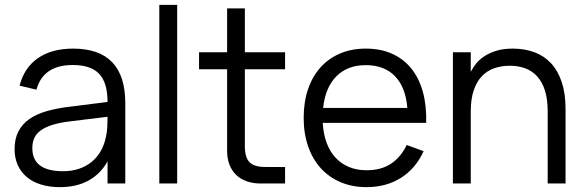

<svg xmlns="http://www.w3.org/2000/svg" viewBox="-20 -755 2407 790"><path d="M280.5 -555Q495.5 -555 495.5 -330.5V0H422.5V-91Q393.5 -39 344 -12Q294.5 15 226.5 15Q183 15 148.5 4.2Q114 -6.5 90 -26.8Q66 -47 53 -76Q40 -105 40 -141.5Q40 -184 55.8 -214.2Q71.5 -244.5 100.2 -264.8Q129 -285 169.8 -297Q210.5 -309 260 -315L422.5 -335.5Q422.5 -415 388 -451.2Q353.5 -487.5 279.5 -487.5Q157.5 -487.5 130 -386L60.5 -402.5Q79.5 -476.5 136.2 -515.8Q193 -555 280.5 -555ZM267 -255.5Q226 -250.5 196.8 -241.5Q167.5 -232.5 148.8 -219.2Q130 -206 121.5 -187.8Q113 -169.5 113 -145.5Q113 -50.5 239.5 -50.5Q274.5 -50.5 304 -60.2Q333.5 -70 356.2 -88.2Q379 -106.5 394 -132.5Q409 -158.5 415.5 -190.5Q420.5 -211 421.5 -233.8Q422.5 -256.5 422.5 -274.5Z M635.5 0V-735H709V0Z M799 -540H914.5V-720.5H987.5V-540H1153V-470H987.5V-153.5Q987.5 -107 1006.8 -87.5Q1026 -68 1072 -68H1153V0H1052.5Q1020.5 0 994.8 -9.2Q969 -18.5 951.2 -35.8Q933.5 -53 924 -77.8Q914.5 -102.5 914.5 -133.5V-470H799Z M1488 -54.5Q1548.5 -54.5 1589 -81.5Q1629.5 -108.5 1653.5 -158.5L1723 -133Q1690.5 -61.5 1629.8 -23.2Q1569 15 1488 15Q1429.5 15 1381.8 -5.2Q1334 -25.5 1300.2 -62.5Q1266.5 -99.5 1248 -152.2Q1229.5 -205 1229.5 -270Q1229.5 -335.5 1247.5 -388.2Q1265.5 -441 1299 -478Q1332.5 -515 1379.5 -535Q1426.5 -555 1485 -555Q1546 -555 1593 -534Q1640 -513 1672 -473.5Q1704 -434 1719.8 -377.5Q1735.5 -321 1733.5 -249.5H1308Q1310.5 -203.5 1324 -167.2Q1337.5 -131 1360.8 -106Q1384 -81 1416.2 -67.8Q1448.5 -54.5 1488 -54.5ZM1656 -311Q1649 -396.5 1605 -441.8Q1561 -487 1485 -487Q1409.5 -487 1364 -441Q1318.5 -395 1309.5 -311Z M2233.5 -296.5Q2233.5 -347 2222.2 -382.5Q2211 -418 2190.2 -440.8Q2169.5 -463.5 2140.8 -474Q2112 -484.5 2077 -484.5Q2042.5 -484.5 2013 -474Q1983.5 -463.5 1962.2 -441Q1941 -418.5 1929 -382.8Q1917 -347 1917 -296.5V0H1843.5V-540H1917V-459.5Q1926 -477.5 1940.2 -494.8Q1954.5 -512 1975.5 -525.2Q1996.5 -538.5 2024.5 -546.8Q2052.5 -555 2089.5 -555Q2138.5 -555 2178.5 -540.2Q2218.5 -525.5 2247 -495Q2275.5 -464.5 2291.2 -417.5Q2307 -370.5 2307 -306.5V0H2233.5Z"/></svg>

Font: Vela Sans
Style: Regular
Weight: 400
Designer: Principal design: Mikhail Sharanda - project Manrope.
Design modification: Ravid Balaliev
Foundry: Mikhail Sharanda
Version: Version 1.001